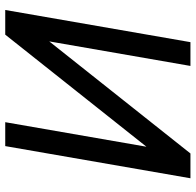

<svg xmlns="http://www.w3.org/2000/svg" viewBox="-27 -724 751 737"><g transform="rotate(-90 348.5 -355.5)"><path d="M32.7 0ZM584 -710.9H678.7L555.2 0H463.9L558.1 -542L127.9 0H32.7L156.2 -710.9H248L153.8 -168.9Z"/></g></svg>

Font: Roboto
Style: Italic
Weight: 400
Italic angle: -12°
Designer: Google
Version: Version 2.134; 2016; ttfautohint (v1.6)